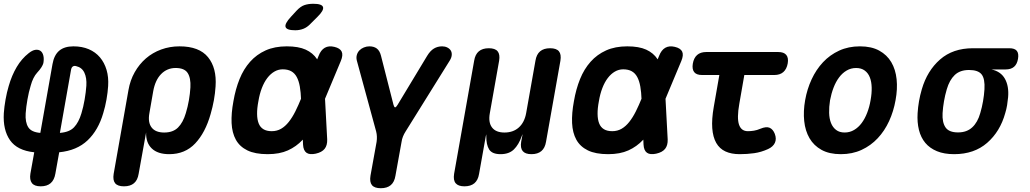

<svg xmlns="http://www.w3.org/2000/svg" viewBox="-27 -805 5447 1015"><path d="M188 180Q154.5 180 141.4 162.5Q128.4 145.1 133.8 112.5L154 0Q64.2 -9.2 26 -63.7Q-12.1 -118.1 -6.8 -207Q-4.5 -240.2 2.3 -278.7Q9.1 -317.2 19.1 -350.4Q35.2 -406.6 61.4 -450.8Q87.7 -495 124.5 -523.7Q143.7 -539.2 159.8 -541.5Q176 -543.8 187 -536Q197.9 -528.3 202.1 -511.3Q206.3 -494.3 202.3 -471.5Q200.3 -462.8 192.3 -449.8Q184.3 -436.8 169.1 -420.4Q158.4 -408.8 149.8 -391.5Q141.1 -374.2 135.2 -351.9Q124.9 -318.1 118 -278.7Q111 -239.3 108.7 -205.5Q105.8 -158.7 122.3 -132.5Q138.8 -106.2 186.2 -102.5L250.5 -466Q258.9 -514 286.1 -537Q313.3 -560 361.3 -560Q407 -560 442.5 -544.8Q477.9 -529.6 501.4 -501.8Q524.8 -474.1 536.3 -435.6Q547.7 -397.2 544.7 -350.4Q542.7 -317.2 535.9 -278.7Q529.1 -240.2 518.8 -207Q492.8 -117.1 436.2 -63.2Q379.5 -9.2 286 0L265.8 112.5Q260.1 146.6 240.8 163.3Q221.5 180 188 180ZM289.6 -102.5Q339.8 -106.2 364.4 -132.1Q389.1 -158 403.3 -205.5Q413.6 -239.3 420.4 -278.7Q427.2 -318.1 429.5 -351.9Q432.1 -393.1 419.1 -420.7Q406.2 -448.3 375.6 -455.4Q364.9 -458.5 357.7 -453.3Q350.4 -448.1 348.4 -435Z M628.4 180Q594.9 180 581.7 163.7Q568.5 147.5 573.9 114L652 -328.3Q661 -380.7 685.1 -423.2Q709.2 -465.8 744.3 -496.2Q779.5 -526.6 825 -543.3Q870.5 -560 922 -560Q1026 -560 1072.7 -502.7Q1119.3 -445.4 1112.6 -348.3Q1110.3 -311.8 1103.7 -275.1Q1097 -238.5 1086.4 -202Q1058.7 -103.9 1005.1 -47Q951.5 10 867.5 10Q806.9 10 775.4 -20.1Q743.8 -50.3 745.4 -105L705.9 114Q700.5 147.5 681.2 163.7Q661.9 180 628.4 180ZM841 -104.4Q887.5 -104.4 914 -130.7Q940.6 -157 955.4 -207Q965.7 -240.8 971.6 -275.1Q977.6 -309.5 979.6 -343Q982.2 -393 965 -419.3Q947.9 -445.6 901.4 -445.6Q878.3 -445.6 858.9 -437.2Q839.4 -428.8 824.1 -412.8Q808.7 -396.8 798.5 -374.4Q788.3 -352 783 -323L762.8 -207Q753.9 -158 774.4 -131.2Q794.8 -104.4 841 -104.4Z M1614.3 -679.1Q1596.7 -660.5 1576.8 -652.8Q1556.8 -645 1533.8 -645Q1488.5 -645 1482.7 -662.3Q1477 -679.5 1510.8 -716L1541.1 -748.9Q1562.2 -771.3 1582.5 -778.1Q1602.8 -785 1629.6 -785Q1675.5 -785 1680.7 -767.4Q1685.9 -749.9 1650.8 -715.5ZM1702.7 -67.7Q1703.7 -36.3 1689 -18.1Q1674.3 0.2 1642.2 7.3Q1609.8 14.4 1593.2 2.5Q1576.7 -9.3 1575 -40.7L1564.6 -277.3Q1563.3 -317.3 1558 -347.4Q1552.7 -377.6 1541.7 -397.9Q1530.8 -418.2 1512.7 -428.3Q1494.6 -438.5 1467.4 -438.5Q1444.1 -438.5 1423.5 -426.5Q1402.9 -414.5 1386.2 -392.7Q1369.5 -371 1357.4 -339.7Q1345.3 -308.5 1339 -270H1207Q1218 -334 1239.4 -387Q1260.8 -440 1295.1 -478.5Q1329.4 -517 1377.2 -538.5Q1425.1 -560 1489 -560Q1550.8 -560 1589.1 -542.6Q1627.4 -525.1 1648.7 -492.7Q1670 -460.2 1678.4 -413.8Q1686.8 -367.3 1689.8 -309.3ZM1657.1 -509.3Q1669.2 -540.7 1690.1 -552.5Q1711.1 -564.4 1740.5 -557.3Q1770.9 -550.2 1779.4 -531.9Q1787.8 -513.7 1774.6 -482.3L1680.4 -257Q1656.4 -199 1631 -150Q1605.6 -101 1572.5 -65.5Q1539.4 -30 1495.1 -10Q1450.8 10 1388 10Q1321.6 10 1280.7 -10Q1239.9 -30 1219.8 -66.5Q1199.7 -103 1197.3 -154.5Q1195 -206 1207 -270H1339Q1331.7 -232.2 1332.1 -202.6Q1332.4 -173 1340.4 -152.8Q1348.3 -132.5 1365.5 -122Q1382.6 -111.5 1409.6 -111.5Q1436.8 -111.5 1458.9 -124.2Q1480.9 -136.9 1499.4 -160.3Q1518 -183.6 1534.4 -216.3Q1550.8 -249 1566.8 -289Z M1986 190Q1952.5 190 1939.3 173.7Q1926.1 157.5 1931.5 124L1963.9 -55.4Q1965.9 -69.8 1965.4 -83.2Q1964.9 -96.6 1961.6 -109.7L1859.2 -485.5Q1855.5 -501.1 1859.5 -515Q1863.6 -528.9 1873.1 -538.7Q1882.6 -548.5 1896.7 -554.2Q1910.8 -560 1925.8 -560Q1949.7 -560 1965.1 -548.4Q1980.5 -536.8 1987.2 -509.9L2053.3 -250.6Q2057 -237.5 2061.9 -237.5Q2066.7 -237.5 2074.7 -250.6L2231.2 -509.9Q2247.6 -536.8 2266.9 -548.4Q2286.3 -560 2310.2 -560Q2325.2 -560 2337.1 -554.2Q2349 -548.5 2355.5 -538.7Q2361.9 -528.9 2361.2 -515Q2360.5 -501.1 2351 -485.5L2117 -109.7Q2108.6 -96.6 2103.3 -83.2Q2097.9 -69.8 2095.9 -55.4L2063.5 124Q2058.1 157.5 2038.8 173.7Q2019.5 190 1986 190Z M2428.1 180Q2395.6 180 2381.9 163.7Q2368.2 147.5 2373.6 114L2479.6 -484Q2485 -517.5 2504.3 -533.7Q2523.6 -550 2557.1 -550Q2590.6 -550 2603.8 -533.7Q2617 -517.5 2611.6 -484L2562.5 -207Q2553.6 -158 2574 -131.2Q2594.3 -104.4 2639.8 -104.4Q2686 -104.4 2715.8 -131.2Q2745.6 -158 2754.5 -207L2803.6 -484Q2809 -517.5 2828.3 -533.7Q2847.6 -550 2881.1 -550Q2914.6 -550 2927.8 -533.7Q2941 -517.5 2935.6 -484L2859.6 -55.7Q2854.2 -22.5 2834.9 -6.3Q2815.6 10 2782.4 10Q2749.9 10 2736.3 -6.3Q2722.8 -22.5 2728.2 -55.7L2733.7 -85Q2735.7 -95 2734.8 -95Q2734 -95 2731 -85Q2715.3 -40 2689.6 -15Q2664 10 2619.2 10Q2574.4 10 2558.8 -15Q2543.2 -40 2543.8 -85Q2543.8 -95 2543.5 -95Q2543.1 -95 2541.1 -85L2505.6 114Q2500.2 147.5 2480.9 163.7Q2461.6 180 2428.1 180Z M3502.7 -67.7Q3503.7 -36.3 3489 -18.1Q3474.3 0.2 3442.2 7.3Q3409.8 14.4 3393.2 2.5Q3376.7 -9.3 3375 -40.7L3364.6 -277.3Q3363.3 -317.3 3358 -347.4Q3352.7 -377.6 3341.7 -397.9Q3330.8 -418.2 3312.7 -428.3Q3294.6 -438.5 3267.4 -438.5Q3244.1 -438.5 3223.5 -426.5Q3202.9 -414.5 3186.2 -392.7Q3169.5 -371 3157.4 -339.7Q3145.3 -308.5 3139 -270H3007Q3018 -334 3039.4 -387Q3060.8 -440 3095.1 -478.5Q3129.4 -517 3177.2 -538.5Q3225.1 -560 3289 -560Q3350.8 -560 3389.1 -542.6Q3427.4 -525.1 3448.7 -492.7Q3470 -460.2 3478.4 -413.8Q3486.8 -367.3 3489.8 -309.3ZM3457.1 -509.3Q3469.2 -540.7 3490.1 -552.5Q3511.1 -564.4 3540.5 -557.3Q3570.9 -550.2 3579.4 -531.9Q3587.8 -513.7 3574.6 -482.3L3480.4 -257Q3456.4 -199 3431 -150Q3405.6 -101 3372.5 -65.5Q3339.4 -30 3295.1 -10Q3250.8 10 3188 10Q3121.6 10 3080.7 -10Q3039.9 -30 3019.8 -66.5Q2999.7 -103 2997.3 -154.5Q2995 -206 3007 -270H3139Q3131.7 -232.2 3132.1 -202.6Q3132.4 -173 3140.4 -152.8Q3148.3 -132.5 3165.5 -122Q3182.6 -111.5 3209.6 -111.5Q3236.8 -111.5 3258.9 -124.2Q3280.9 -136.9 3299.4 -160.3Q3318 -183.6 3334.4 -216.3Q3350.8 -249 3366.8 -289Z M4087.1 -530Q4116.9 -530 4129.6 -514.7Q4142.3 -499.4 4137.2 -469.6Q4131.8 -439.8 4114.1 -424.1Q4096.3 -408.5 4066.5 -408.5H3683.9Q3654.8 -408.5 3642.8 -423.8Q3630.8 -439.1 3635.5 -468.2Q3640.6 -498.7 3658.3 -514.3Q3676.1 -530 3706.6 -530ZM3992.4 -124.3Q4023.8 -137.4 4041.7 -129.5Q4059.5 -121.5 4068.9 -97.6Q4079 -70.6 4069.4 -49.9Q4059.8 -29.2 4033.5 -17.1Q3997 -0.4 3959.9 4.8Q3922.9 10 3883 10Q3839.3 10 3808.1 -4.4Q3776.9 -18.8 3759.3 -49.5Q3741.8 -80.2 3738.3 -127.5Q3734.9 -174.8 3746.3 -239.9L3797 -530H3929L3881.3 -256.2Q3867.9 -180.7 3879.8 -146.1Q3891.6 -111.5 3926.6 -111.5Q3942.4 -111.5 3958.8 -114.2Q3975.1 -116.8 3992.4 -124.3Z M4418 10Q4357.2 10 4316.2 -12.6Q4275.3 -35.1 4252.5 -74.2Q4229.8 -113.2 4224.4 -165Q4219 -216.8 4229.3 -275.3Q4239.6 -333.8 4263.5 -385.4Q4287.4 -437.1 4323.8 -476Q4360.3 -514.9 4409.2 -537.4Q4458.2 -560 4519 -560Q4580.1 -560 4621.1 -537.4Q4662 -514.9 4684.8 -476.3Q4707.5 -437.8 4712.9 -386.1Q4718.3 -334.5 4707.3 -275.3Q4697 -216.8 4673.3 -165Q4649.6 -113.2 4613 -74.2Q4576.4 -35.1 4527.6 -12.6Q4478.8 10 4418 10ZM4438.2 -104.5Q4465.5 -104.5 4488.2 -118Q4511 -131.4 4528.1 -154.5Q4545.3 -177.5 4557.3 -208.8Q4569.4 -240 4575.3 -275.3Q4581.9 -311.3 4581.1 -342.2Q4580.3 -373.2 4571.4 -395.9Q4562.6 -418.6 4544.5 -432Q4526.4 -445.5 4498.8 -445.5Q4471.2 -445.5 4448.5 -432Q4425.7 -418.6 4408.6 -395.5Q4391.4 -372.5 4379.5 -341.4Q4367.6 -310.3 4361 -275Q4355.4 -239.7 4356.2 -208.6Q4357 -177.5 4366.2 -154.5Q4375.4 -131.4 4393.2 -118Q4410.9 -104.5 4438.2 -104.5Z M5213.8 -437.9Q5263.9 -427.4 5285.6 -388.3Q5307.3 -349.2 5302.3 -291Q5300.3 -270 5297 -249Q5293.6 -228 5287.1 -207Q5260.1 -109.5 5191.5 -49.8Q5122.9 10 5017.1 10Q4964.2 10 4926.2 -5.7Q4888.2 -21.4 4864.6 -49.6Q4841 -77.8 4830.9 -118.2Q4820.9 -158.6 4823.9 -207Q4825.9 -238.5 4831.3 -270Q4836.8 -301.5 4846.1 -333Q4874.5 -430.8 4942.4 -490.4Q5010.3 -550 5116.1 -550H5308.8Q5337.2 -550 5348.3 -536.3Q5359.4 -522.7 5354.7 -494.3Q5350 -465.9 5333.8 -451.9Q5317.6 -437.9 5289.2 -437.9ZM5037.4 -105Q5061.5 -105 5080.1 -111.9Q5098.8 -118.8 5112.9 -132Q5127.1 -145.1 5137.6 -163.9Q5148.2 -182.6 5155.1 -207Q5164.4 -238.5 5169.8 -270Q5175.3 -301.5 5177.3 -333Q5180.6 -388.8 5162.1 -411.9Q5143.7 -435 5095.8 -435Q5047.9 -435 5020.1 -408.4Q4992.3 -381.8 4978.1 -333Q4968.8 -301.5 4963.4 -270Q4957.9 -238.5 4955.9 -207Q4953.3 -158.2 4971.4 -131.6Q4989.5 -105 5037.4 -105Z"/></svg>

Font: Maple Mono
Style: Italic
Weight: 400
Italic angle: -10°
Monospace: yes
Designer: subframe7536
Version: Version 7.300